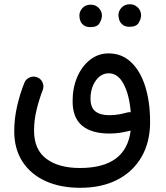

<svg xmlns="http://www.w3.org/2000/svg" viewBox="-20 -621 772 895"><path d="M532.2 -550.8Q532.2 -569.8 546.6 -585.4Q561 -601.1 584.5 -601.1Q600.6 -601.1 611.8 -594.2Q623 -587.4 629.4 -577.6Q637.7 -563.5 637.7 -550.3Q637.7 -533.7 626.7 -514.9Q615.7 -496.1 584.5 -496.1Q563 -496.1 551.8 -505.6Q540.5 -515.1 536.1 -527.3Q532.2 -539.1 532.2 -550.8ZM350.1 -548.8Q350.1 -568.4 364.5 -583.7Q378.9 -599.1 401.9 -599.1Q418 -599.1 429.2 -592.5Q440.4 -585.9 446.8 -575.7Q455.1 -563.5 455.1 -548.3Q455.1 -532.2 444.3 -513.4Q433.6 -494.6 401.9 -494.6Q380.9 -494.6 369.4 -503.9Q357.9 -513.2 354 -525.4Q350.1 -535.6 350.1 -548.8ZM46.4 -9.3Q46.4 -68.4 59.8 -126.2Q73.2 -184.1 93.3 -234.4Q100.1 -252.4 118.2 -260Q136.2 -267.6 153.3 -260.7Q170.9 -253.9 178.5 -236.3Q186 -218.8 179.2 -201.2Q163.1 -160.2 150.9 -110.8Q138.7 -61.5 138.7 -12.2Q138.7 76.7 196.3 119.4Q253.9 162.1 352.5 162.1Q567.9 162.1 588.9 -12.2Q564 -5.9 540 -2.2Q516.1 1.5 490.7 1.5Q406.7 1.5 362.5 -35.4Q318.4 -72.3 318.4 -149.4Q318.4 -211.9 340.1 -262.2Q361.8 -312.5 399.9 -342.3Q438 -372.1 486.3 -372.1Q547.4 -372.1 590.6 -331.5Q633.8 -291 656.7 -219Q679.7 -147 679.7 -52.2Q679.7 40.5 640.4 109.4Q601.1 178.2 528.1 216.3Q455.1 254.4 353.5 254.4Q261.2 254.4 192.1 222.9Q123 191.4 84.7 132.3Q46.4 73.2 46.4 -9.3ZM401.9 -161.1Q401.9 -120.1 424.3 -102.1Q446.8 -84 489.7 -84Q514.2 -84 534.9 -87.9Q555.7 -91.8 575.7 -97.2Q582.5 -98.6 589.4 -98.1Q583 -178.7 556.4 -229Q529.8 -279.3 487.3 -279.3Q450.2 -279.3 426 -244.6Q401.9 -210 401.9 -161.1Z"/></svg>

Font: Mikhak-DS1-FD Medium
Style: Regular
Weight: 500
Designer: Amin Abedi
Version: Version 3.2